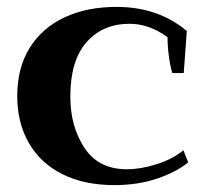

<svg xmlns="http://www.w3.org/2000/svg" viewBox="-20 -527 587 557"><path d="M30 -248Q30 -330 66 -388Q102 -446 167 -476.5Q232 -507 318 -507Q439 -507 522 -437L513 -315H480Q474 -333 470 -363Q466 -393 466 -419Q413 -458 356 -458Q278 -458 231 -404.5Q184 -351 184 -247Q184 -160 225 -98Q266 -36 348 -36Q388 -36 434 -50.5Q480 -65 512 -91L526 -56Q492 -28 436 -9Q380 10 312 10Q224 10 160.5 -22Q97 -54 63.5 -112.5Q30 -171 30 -248Z"/></svg>

Font: Trirong Bold
Style: Regular
Weight: 700
Designer: Katatrad Team
Foundry: CadsonDemak
Version: Version 1.000